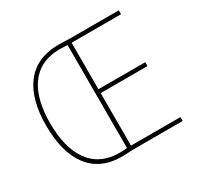

<svg xmlns="http://www.w3.org/2000/svg" viewBox="-154 -893 1099 1073"><g transform="rotate(-30 395.5 -356.5)"><path d="M345 -716C148 -716 60 -573 60 -359C60 -135 152 3 340 3C369 3 392 1 412 0H734V-25H415V-364H717V-389H415V-689H734V-714H420C392 -715 376 -716 345 -716ZM340 -691C362 -691 379 -689 389 -689V-25C377 -23 362 -22 340 -22C166 -22 86 -156 86 -359C86 -552 159 -691 340 -691Z"/></g></svg>

Font: Noto Sans Devanagari SemiCondensed Thin
Style: Regular
Weight: 100
Width: 4
Designer: Jelle Bosma - Monotype Design Team
Foundry: Monotype Imaging Inc.
Version: Version 2.004